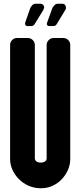

<svg xmlns="http://www.w3.org/2000/svg" viewBox="-20 -994 429 1025"><path d="M355 -145Q355 -115 343 -87.5Q331 -60 310.5 -38Q290 -16 261.5 -2.5Q233 11 198 11Q163 11 132.5 -2.5Q102 -16 80.5 -38Q59 -60 46.5 -87.5Q34 -115 34 -145V-754Q34 -769 44.5 -780Q55 -791 70 -791H128Q144 -791 155 -780Q166 -769 166 -754V-149Q166 -138 175 -132Q184 -126 198 -126Q211 -126 220 -132Q229 -138 229 -149V-754Q229 -769 240 -780Q251 -791 265 -791H318Q334 -791 344.5 -780Q355 -769 355 -754ZM142 -952Q146 -960 153 -967Q160 -974 170 -974H195Q205 -974 210.5 -968Q216 -962 216 -953Q216 -952 215 -951.5Q214 -951 214 -948L211 -940L164 -864Q158 -855 148 -855H126Q121 -855 117.5 -858Q114 -861 114 -867Q114 -869 114 -869Q114 -869 114 -872ZM260 -952Q264 -960 271.5 -967Q279 -974 288 -974H313Q322 -974 327 -968Q332 -962 332 -953Q332 -952 332 -951.5Q332 -951 332 -948L328 -940L282 -864Q276 -855 266 -855H243Q237 -855 233.5 -858Q230 -861 230 -867Q230 -869 230.5 -869Q231 -869 231 -872Z"/></svg>

Font: H.H. Samuel
Style: Regular
Weight: 900
Width: 1
Designer: deFharo
Foundry: deFharo
Version: Version 1.009